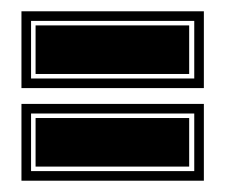

<svg xmlns="http://www.w3.org/2000/svg" viewBox="-20 -419 399 340"><path d="M18 -263V-399H341V-263ZM35 -280H324V-382H35ZM43 -288V-374H315V-288ZM18 -99V-235H341V-99ZM35 -116H324V-218H35ZM43 -124V-210H315V-124Z"/></svg>

Font: Alumni Sans Collegiate One SC
Style: Regular
Weight: 400
Designer: Robert E. Leuschke
Foundry: Robert E. Leuschke
Version: Version 1.100